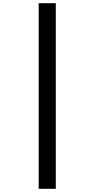

<svg xmlns="http://www.w3.org/2000/svg" viewBox="-20 -813 591 1201"><path d="M222 -793H329V368H222Z"/></svg>

Font: Noto Sans Kannada
Style: Bold
Weight: 700
Designer: Jelle Bosma - Monotype Design Team
Foundry: Monotype Imaging Inc.
Version: Version 2.005; ttfautohint (v1.8.4.7-5d5b)